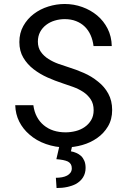

<svg xmlns="http://www.w3.org/2000/svg" viewBox="-20 -741 640 978"><path d="M457 -179.7Q457 -150.4 444.3 -129.2Q431.6 -107.9 411.6 -94.2Q391.6 -80.1 366 -73.5Q340.3 -66.9 314 -66.9Q280.8 -66.9 252.7 -75.9Q224.6 -85 203.1 -103Q181.6 -120.6 168 -146.2Q154.3 -171.9 149.9 -205.1H57.6Q59.1 -159.2 77.9 -121.8Q96.7 -84.5 128.9 -56.6Q165 -24.4 214.1 -7.3Q263.2 9.8 314 9.8Q356.4 9.8 398.9 -2.2Q441.4 -14.2 475.1 -38.1Q508.8 -61.5 530 -97.2Q551.3 -132.8 551.3 -180.7Q551.3 -228 531.5 -264.2Q511.7 -300.3 479.5 -325.2Q446.8 -352.1 407.2 -369.4Q367.7 -386.7 328.1 -398.9Q304.2 -406.2 277.1 -416Q250 -425.8 227.1 -440.4Q203.6 -455.1 188.5 -476.3Q173.3 -497.6 172.9 -528.3Q172.9 -556.6 184.3 -578.1Q195.8 -599.6 215.3 -614.3Q234.4 -628.9 259 -636.2Q283.7 -643.6 309.6 -643.6Q341.8 -643.6 367.4 -633.5Q393.1 -623.5 411.6 -605.5Q430.2 -587.4 441.4 -562.3Q452.6 -537.1 456.5 -506.3H549.3Q548.3 -555.2 528.3 -594.7Q508.3 -634.3 475.1 -662.1Q441.9 -689.9 398.9 -705.3Q356 -720.7 309.6 -720.7Q267.6 -720.7 226.1 -707.8Q184.6 -694.8 151.9 -669.9Q119.1 -645 98.9 -608.9Q78.6 -572.8 78.6 -526.9Q78.6 -481 98.9 -447Q119.1 -413.1 151.4 -388.2Q183.1 -363.8 221.9 -346.4Q260.7 -329.1 298.3 -316.9Q324.2 -308.6 352.3 -298.3Q380.4 -288.1 403.8 -272.9Q427.2 -257.3 442.1 -234.9Q457 -212.4 457 -179.7ZM347.2 4.4H282.2L267.1 69.8Q286.6 71.3 301.3 74.2Q315.9 77.1 326.2 82Q335.9 87.4 340.8 95.7Q345.7 104 345.7 116.2Q345.7 129.4 339.1 138.4Q332.5 147.5 321.8 153.3Q310.5 159.2 295.9 161.9Q281.2 164.6 264.6 164.6L268.1 216.8Q297.9 216.8 322.5 211.4Q347.2 206.1 365.2 196.8Q389.6 183.6 402.8 162.6Q416 141.6 416 114.3Q416 93.3 409.7 78.4Q403.3 63.5 393.1 53.7Q382.3 43.9 368.9 38.1Q355.5 32.2 341.3 29.8Z"/></svg>

Font: Roboto Mono
Style: Regular
Weight: 400
Monospace: yes
Designer: Google
Version: Version 3.000